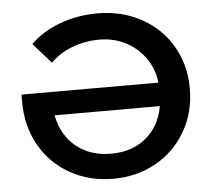

<svg xmlns="http://www.w3.org/2000/svg" viewBox="-51 -766 920 832"><g transform="rotate(-5 408.5 -350.0)"><path d="M773 -351Q773 -248 725.5 -165.5Q678 -83 595 -36.5Q512 10 409 10Q305 10 221.5 -37Q138 -84 91 -167.5Q44 -251 44 -356V-388H640Q633 -448 599.5 -495.5Q566 -543 514 -569.5Q462 -596 401 -596Q340 -596 283.5 -575Q227 -554 188 -514L110 -602Q160 -652 237 -681Q314 -710 402 -710Q508 -710 593 -663.5Q678 -617 725.5 -535Q773 -453 773 -351ZM637 -286H179Q196 -199 257 -149Q318 -99 409 -99Q501 -99 561.5 -149.5Q622 -200 637 -286Z"/></g></svg>

Font: CMG Sans SemiBold
Style: Regular
Weight: 600
Designer: Julieta Ulanovsky
Foundry: Julieta Ulanovsky
Version: Version 7.200